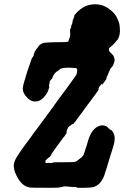

<svg xmlns="http://www.w3.org/2000/svg" viewBox="-20 -845 589 910"><path d="M145 -606Q146 -608 146 -608L143 -602L142 -601L143 -603Q143 -603 145 -606ZM419 -824Q438 -826 455 -822Q466 -820 476 -815Q490 -809 503 -798Q523 -783 534 -762Q539 -752 543 -741Q547 -730 548 -712Q551 -679 538 -658Q537 -656 534.5 -654Q532 -652 530 -649Q522 -637 500 -619Q496 -616 496 -612Q496 -602 505 -594Q507 -592 507.5 -592Q508 -592 509 -591Q509 -590 510.5 -588.5Q512 -587 512 -587Q512 -587 512.5 -586.5Q513 -586 513 -586L517 -582L518 -579Q522 -573 523 -563Q524 -556 521 -549Q519 -545 519 -543.5Q519 -542 518.5 -541.5Q518 -541 518 -541V-540Q518 -539 515.5 -534.5Q513 -530 508 -525Q501 -518 500 -512Q498 -507 496 -503Q494 -499 494 -498Q494 -497 492 -493L490 -488L486 -480Q482 -473 483 -472Q483 -472 485.5 -474Q488 -476 488 -476Q488 -476 486.5 -474Q485 -472 482 -467.5Q479 -463 476 -459Q473 -455 468.5 -448.5Q464 -442 463.5 -442Q463 -442 464.5 -445.5Q466 -449 465.5 -449.5Q465 -450 462.5 -447.5Q460 -445 457.5 -442Q455 -439 454 -438L453 -437L450 -433Q449 -431 448 -429Q446 -424 448 -422Q449 -422 448 -421Q447 -420 446 -417.5Q445 -415 441 -410Q420 -382 416 -376Q413 -371 411.5 -369.5Q410 -368 404 -360Q398 -352 394 -346.5Q390 -341 383 -332Q377 -323 369 -312Q361 -302 356 -295Q351 -288 348 -284.5Q345 -281 338 -270Q334 -266 332 -263.5Q330 -261 328.5 -259Q327 -257 326.5 -256.5Q326 -256 326 -257Q325 -258 320 -255Q317 -252 315 -251Q305 -245 303 -241Q299 -233 297 -226Q297 -225 296 -222Q294 -217 296 -217H297L296 -215Q295 -214 294 -212Q293 -210 287.5 -202Q282 -194 278 -190Q274 -184 267 -175Q264 -171 260.5 -166Q257 -161 254 -157.5Q251 -154 249 -150.5Q247 -147 240 -138Q224 -117 219 -105Q217 -101 214.5 -100Q212 -99 210 -98Q208 -97 204 -92Q202 -90 201 -89Q195 -87 195 -79Q195 -75 196 -73.5Q197 -72 200 -72Q203 -72 205.5 -72.5Q208 -73 210.5 -73Q213 -73 219.5 -72.5Q226 -72 228 -73Q230 -74 230.5 -75Q231 -76 274 -76Q329 -76 336 -78Q343 -80 349.5 -86Q356 -92 364 -97Q368 -100 369 -102Q374 -106 377 -113Q381 -124 392 -159Q398 -182 404 -197Q418 -232 443 -245Q464 -256 482 -247Q486 -246 488 -243.5Q490 -241 493.5 -238.5Q497 -236 499 -233Q505 -228 506 -229Q507 -229 508.5 -227.5Q510 -226 511.5 -224Q513 -222 515 -220Q517 -216 519 -211Q529 -191 518 -155Q515 -144 514 -141Q512 -135 503 -107Q501 -100 496.5 -85Q492 -70 490.5 -65.5Q489 -61 487 -53.5Q485 -46 483 -41Q481 -36 478 -26Q474 -10 468 1Q460 15 454 22Q438 38 421 42Q412 44 386 45Q358 45 348 45L343 44Q344 43 343 42Q341 41 326 41Q313 41 309 40Q305 39 294 38.5Q283 38 280 39.5Q277 41 272.5 41.5Q268 42 264 43Q259 45 220 45Q131 45 123 44Q109 42 99 36Q85 28 73 12Q65 1 60 -9Q50 -28 47 -43Q44 -57 46 -69Q49 -84 62 -105Q67 -111 69 -116Q79 -132 127 -196Q132 -203 140 -215Q148 -226 157 -237Q228 -333 236 -344Q237 -347 242 -353Q248 -361 257 -374Q269 -389 295 -425Q338 -484 342 -491Q345 -498 346 -510Q346 -519 343 -521Q340 -523 330 -523Q325 -523 315 -524Q283 -525 269 -520Q266 -519 257 -511Q252 -507 248 -505Q236 -496 230 -481Q229 -477 228 -475Q227 -473 226 -471.5Q225 -470 225 -470Q223 -471 221 -466Q219 -464 218 -463Q217 -462 215 -457Q215 -454 214.5 -449.5Q214 -445 213 -443Q211 -436 212 -435Q213 -435 214 -435V-433Q213 -431 212 -427Q209 -416 204 -406Q202 -402 197 -395Q192 -388 186 -382Q169 -365 151 -364Q138 -363 126 -369Q118 -373 109 -382Q100 -391 95 -400Q88 -413 88 -427Q89 -435 90.5 -442Q92 -449 93 -451Q94 -453 94 -456Q95 -460 99 -471Q101 -478 102.5 -484Q104 -490 107.5 -500Q111 -510 116 -526V-527L117 -528V-529V-530L118 -531L132 -572Q132 -572 133 -572Q135 -572 137 -577Q137 -580 138 -579Q138 -579 138.5 -579.5Q139 -580 139 -581Q141 -585 140 -585Q139 -585 140 -587Q141 -589 142 -592.5Q143 -596 145 -600Q150 -610 159 -620Q164 -627 164 -628Q164 -629 168 -632Q178 -640 189 -642Q199 -644 244 -645Q294 -645 299.5 -646.5Q305 -648 306 -655Q307 -658 309 -664Q313 -672 313 -682Q313 -689 312 -699V-708H313Q316 -708 317 -718Q317 -723 318 -725Q323 -731 324 -743Q324 -749 329 -759Q333 -767 332 -769Q331 -770 335 -776Q347 -791 362 -802Q388 -822 419 -824Z"/></svg>

Font: TT2020 Style B
Style: Italic
Weight: 400
Italic angle: -15°
Version: Version 0.2.000